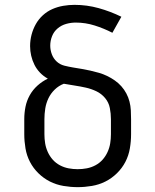

<svg xmlns="http://www.w3.org/2000/svg" viewBox="-20 -763 640 791"><path d="M300 8Q271 8 241.5 3Q212 -2 186 -15Q160 -28 138.5 -49Q117 -70 103.5 -96Q90 -122 85 -151.5Q80 -181 80 -210V-272Q80 -298 85 -323Q90 -348 102.5 -370.5Q115 -393 134.5 -410.5Q154 -428 177 -439Q159 -449 145 -463.5Q131 -478 122 -496Q113 -514 108.5 -533.5Q104 -553 104 -573Q104 -597 110 -620Q116 -643 127.5 -663.5Q139 -684 156.5 -700Q174 -716 195.5 -725.5Q217 -735 240.5 -739Q264 -743 287 -743Q338 -743 386.5 -729.5Q435 -716 480 -694L443 -628Q408 -646 370 -658Q332 -670 292 -670Q272 -670 252.5 -664.5Q233 -659 217.5 -646Q202 -633 194.5 -614Q187 -595 187 -575Q187 -557 193.5 -539.5Q200 -522 213.5 -509.5Q227 -497 245 -492.5Q263 -488 281 -485Q299 -482 317 -479Q335 -476 352.5 -472Q370 -468 387.5 -463Q405 -458 421.5 -450Q438 -442 453 -431.5Q468 -421 480 -407.5Q492 -394 500.5 -378Q509 -362 513.5 -344.5Q518 -327 519 -308.5Q520 -290 520 -272V-210Q520 -181 515 -151.5Q510 -122 496.5 -96Q483 -70 461.5 -49Q440 -28 414 -15Q388 -2 358.5 3Q329 8 300 8ZM300 -66Q319 -66 337.5 -69.5Q356 -73 373 -82Q390 -91 402.5 -105Q415 -119 423 -136.5Q431 -154 434 -172.5Q437 -191 437 -210V-272Q437 -295 432.5 -318Q428 -341 413 -359Q398 -377 377 -387Q356 -397 333.5 -402Q311 -407 288 -410.5Q265 -414 243 -418Q222 -410 205.5 -394Q189 -378 179.5 -358Q170 -338 166.5 -316Q163 -294 163 -272V-210Q163 -191 166 -172.5Q169 -154 177 -136.5Q185 -119 197.5 -105Q210 -91 227 -82Q244 -73 262.5 -69.5Q281 -66 300 -66Z"/></svg>

Font: Iosevka Mono
Style: Regular
Weight: 400
Designer: Belleve Invis
Foundry: Belleve Invis
Version: Version 11.1.1